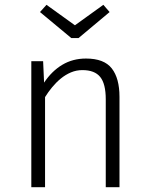

<svg xmlns="http://www.w3.org/2000/svg" viewBox="-20 -777 621 797"><path d="M163 -434Q195 -482 238.5 -508Q282 -534 337 -534Q412 -534 444 -493Q476 -452 476 -375V0H419V-365Q419 -429 396 -457.5Q373 -486 322 -486Q297 -486 274.5 -476.5Q252 -467 232.5 -451Q213 -435 196.5 -415Q180 -395 167 -374V0H110V-523H159ZM291 -672 409 -757 435 -727 306 -619H276L146 -727L173 -757Z"/></svg>

Font: Jldddboxgfspflltxgxzjzlszac
Style: Regular
Weight: 300
Designer: Carrois Corporate & Edenspiekermann
Foundry: Carrois Corporate GbR & Edenspiekermann AG
Version: Version 2.001